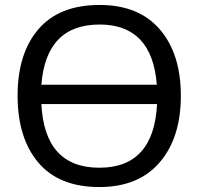

<svg xmlns="http://www.w3.org/2000/svg" viewBox="-20 -745 802 775"><path d="M710 -358Q710 -189 624.5 -89.5Q539 10 381 10Q218 10 134.5 -89Q51 -188 51 -359Q51 -529 135 -627Q219 -725 382 -725Q540 -725 625 -626.5Q710 -528 710 -358ZM382 -646Q166 -646 147 -403H613Q594 -646 382 -646ZM381 -68Q601 -68 614 -325H147Q160 -68 381 -68Z"/></svg>

Font: Advent Sans Logo
Style: Regular
Weight: 400
Designer: Types & Symbols
Foundry: Types & Symbols
Version: Version 1.002